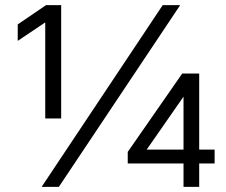

<svg xmlns="http://www.w3.org/2000/svg" viewBox="-20 -727 879 747"><path d="M218 -266H156V-678L207 -674L49 -568V-632L159 -707H218ZM209 0H142L613 -707H681ZM726 -397 525 -108 506 -145H815V-91H477V-136L689 -441H755V0H694V-406Z"/></svg>

Font: 42dot Sans
Style: Regular
Weight: 400
Designer: 42dot
Version: Version 1.000